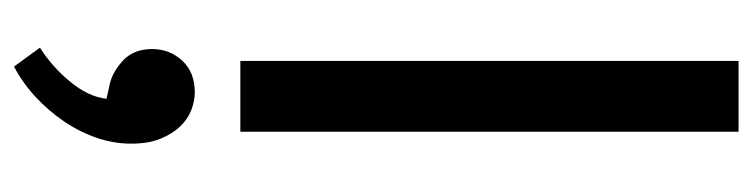

<svg xmlns="http://www.w3.org/2000/svg" viewBox="-420 -331 1074 274"><g transform="rotate(90 117.0 -194.0)"><path d="M67 0V-711H168V0ZM103 187Q85 184 67.5 168.5Q50 153 50 126Q50 101 66.5 83Q83 65 112 65Q124 65 137 70Q150 75 160.5 86Q171 97 178 114Q185 131 185 156Q185 181 176.5 205.5Q168 230 153 252Q138 274 118 292.5Q98 311 75 323L48 286Q75 269 96.5 243Q118 217 121 191Z"/></g></svg>

Font: Mukta Medium
Style: Regular
Weight: 500
Designer: Girish Dalvi and Yashodeep Gholap
Foundry: Ek Type
Version: Version 2.538;PS 1.002;hotconv 16.6.51;makeotf.lib2.5.65220;